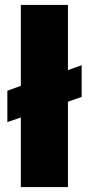

<svg xmlns="http://www.w3.org/2000/svg" viewBox="-20 -763 363 783"><path d="M65 0V-284L10 -265V-393L65 -413V-743H257V-477L313 -497V-368L257 -348V0Z"/></svg>

Font: Saira ExtraBold
Style: Regular
Weight: 800
Designer: Hector Gatti with collaboration of the Omnibus-Type team
Foundry: Omnibus-Type
Version: Version 1.100; ttfautohint (v1.8.3)